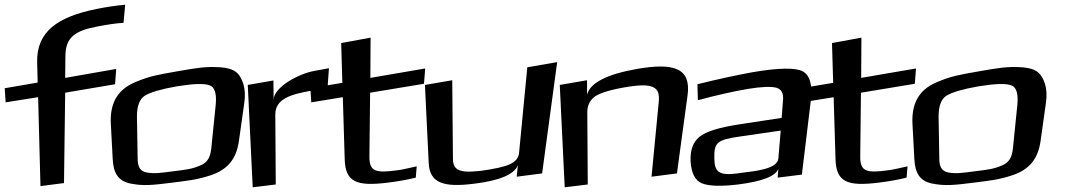

<svg xmlns="http://www.w3.org/2000/svg" viewBox="-160 -762 4535 816"><path d="M252 -649C293 -657 331 -663 365 -665L372 -742C330 -738 290 -732 251 -724C86 -691 -6 -628 -2 -496L0 -411L-140 -387L-136 -327L2 -349L12 29L112 16L117 -368L329 -404L334 -469L117 -431L118 -525C119 -603 158 -631 252 -649Z M878 -323C883 -356 881 -384 874 -406C859 -451 838 -471 778 -476C714 -480 680 -474 594 -459C509 -444 477 -439 415 -413C334 -379 307 -317 311 -236L319 -86C322 -28 341 7 394 18C450 29 487 25 574 14C644 5 676 2 732 -16C808 -40 844 -87 855 -160ZM738 -132C734 -97 725 -73 692 -59C655 -43 631 -41 576 -34C521 -27 498 -23 463 -29C433 -35 425 -56 425 -90L422 -267C422 -311 433 -341 455 -355C479 -370 524 -383 591 -395C659 -406 706 -408 729 -400C752 -393 761 -366 757 -319Z M1003 -338 1002 -420 893 -401 914 34 1012 22 1010 -275C1010 -341 1073 -361 1166 -377L1232 -388L1238 -472L1178 -461C1107 -449 1003 -390 1003 -338Z M1410 -95 1413 -368 1642 -406 1647 -471 1414 -431 1415 -602 1290 -579 1295 -410 1159 -387 1163 -327 1297 -349 1305 -85C1308 12 1355 31 1490 14C1531 9 1570 2 1607 -7L1611 -55C1567 -45 1539 -39 1526 -38C1437 -26 1410 -33 1410 -95Z M1853 19C1963 6 2026 -21 2041 -60L2036 -11L2144 -25L2208 -498L2081 -476L2046 -112C2044 -91 2031 -75 2007 -64C1983 -53 1942 -44 1884 -36C1858 -33 1836 -32 1819 -33C1780 -36 1765 -52 1765 -87L1762 -421L1646 -401L1662 -69C1666 16 1725 35 1853 19Z M2547 -469C2417 -446 2347 -409 2335 -359V-421L2219 -401L2240 34L2338 22L2336 -284C2336 -314 2347 -337 2370 -353C2393 -368 2439 -382 2508 -393C2539 -398 2564 -400 2583 -399C2629 -396 2644 -375 2640 -332L2609 -11L2717 -25L2762 -356C2778 -471 2707 -497 2547 -469Z M3248 -20 3286 -335C3294 -401 3282 -443 3251 -459C3220 -475 3148 -474 3038 -455C2967 -442 2888 -425 2804 -404L2806 -336C2883 -357 2954 -373 3018 -384C3078 -394 3119 -395 3140 -389C3161 -383 3170 -366 3168 -338L3162 -261L2979 -233C2895 -220 2840 -203 2812 -180C2785 -158 2773 -123 2775 -77C2778 -26 2794 5 2823 17C2852 29 2903 31 2977 22C3079 9 3137 -13 3148 -45L3145 -7ZM2876 -88C2874 -157 2888 -168 2986 -182L3158 -207L3148 -88C3144 -45 3055 -35 2995 -28L2975 -25C2895 -15 2877 -31 2876 -88Z M3496 -95 3499 -368 3728 -406 3733 -471 3500 -431 3501 -602 3376 -579 3381 -410 3245 -387 3249 -327 3383 -349 3391 -85C3394 12 3441 31 3576 14C3617 9 3656 2 3693 -7L3697 -55C3653 -45 3625 -39 3612 -38C3523 -26 3496 -33 3496 -95Z M4285 -323C4290 -356 4288 -384 4281 -406C4266 -451 4245 -471 4185 -476C4121 -480 4087 -474 4001 -459C3916 -444 3884 -439 3822 -413C3741 -379 3714 -317 3718 -236L3726 -86C3729 -28 3748 7 3801 18C3857 29 3894 25 3981 14C4051 5 4083 2 4139 -16C4215 -40 4251 -87 4262 -160ZM4145 -132C4141 -97 4132 -73 4099 -59C4062 -43 4038 -41 3983 -34C3928 -27 3905 -23 3870 -29C3840 -35 3832 -56 3832 -90L3829 -267C3829 -311 3840 -341 3862 -355C3886 -370 3931 -383 3998 -395C4066 -406 4113 -408 4136 -400C4159 -393 4168 -366 4164 -319Z"/></svg>

Font: Gamestation Warped
Style: Regular
Weight: 400
Designer: Jonas Hecksher
Foundry: Jonas Hecksher, Playtypeª, e-types AS
Version: Version 1.003